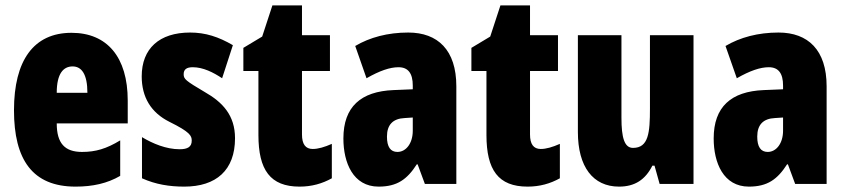

<svg xmlns="http://www.w3.org/2000/svg" viewBox="-20 -684 3143 714"><path d="M246 -562C105 -562 32 -459 32 -274C32 -90 101 10 261 10C325 10 379 -2 427 -30V-162C376 -131 336 -119 285 -119C221 -119 191 -151 191 -225H455V-310C455 -472 378 -562 246 -562ZM250 -437C283 -437 305 -409 305 -339H191C191 -411 216 -437 250 -437Z M854 -170C854 -255 808 -304 741 -342C670 -384 663 -390 663 -408C663 -426 674 -434 697 -434C735 -434 773 -415 806 -393L846 -516C793 -547 744 -563 687 -563C572 -563 507 -503 507 -400C507 -322 542 -265 610 -231C687 -193 693 -179 693 -161C693 -138 678 -129 648 -129C598 -129 548 -150 508 -174V-21C559 2 611 10 665 10C784 10 854 -51 854 -170Z M1143 -130C1116 -130 1103 -148 1103 -184V-420H1207V-553H1103V-664H993L955 -548L885 -506V-420H941V-182C941 -52 985 10 1094 10C1139 10 1178 -1 1214 -21V-149C1187 -137 1163 -130 1143 -130Z M1498 -563C1422 -563 1355 -545 1301 -513L1343 -393C1392 -421 1430 -434 1462 -434C1498 -434 1515 -411 1515 -366V-352L1443 -349C1322 -344 1257 -287 1257 -169C1257 -79 1293 10 1388 10C1457 10 1494 -17 1530 -73H1533L1560 0H1677V-363C1677 -498 1608 -563 1498 -563ZM1485 -245 1515 -247V-198C1515 -151 1490 -119 1458 -119C1432 -119 1419 -138 1419 -176C1419 -220 1441 -243 1485 -245Z M1991 -130C1964 -130 1951 -148 1951 -184V-420H2055V-553H1951V-664H1841L1803 -548L1733 -506V-420H1789V-182C1789 -52 1833 10 1942 10C1987 10 2026 -1 2062 -21V-149C2035 -137 2011 -130 1991 -130Z M2559 -553H2397V-280C2397 -191 2392 -134 2334 -134C2302 -134 2291 -172 2291 -246V-553H2129V-193C2129 -64 2185 10 2282 10C2341 10 2380 -16 2406 -68H2414L2433 0H2559Z M2875 -563C2799 -563 2732 -545 2678 -513L2720 -393C2769 -421 2807 -434 2839 -434C2875 -434 2892 -411 2892 -366V-352L2820 -349C2699 -344 2634 -287 2634 -169C2634 -79 2670 10 2765 10C2834 10 2871 -17 2907 -73H2910L2937 0H3054V-363C3054 -498 2985 -563 2875 -563ZM2862 -245 2892 -247V-198C2892 -151 2867 -119 2835 -119C2809 -119 2796 -138 2796 -176C2796 -220 2818 -243 2862 -245Z"/></svg>

Font: Noto Sans Devanagari ExtraCondensed Black
Style: Regular
Weight: 900
Width: 2
Designer: Jelle Bosma - Monotype Design Team
Foundry: Monotype Imaging Inc.
Version: Version 2.004